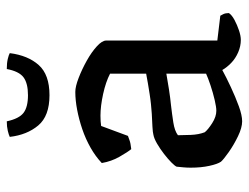

<svg xmlns="http://www.w3.org/2000/svg" viewBox="-106 -642 751 580"><g transform="rotate(-90 270.0 -351.5)"><path d="M194 4Q175 4 149 -8.5Q123 -21 101 -36.5Q79 -52 72 -60Q65 -70 59.5 -95Q54 -120 54 -151Q54 -163 55 -173.5Q56 -184 57 -194Q59 -199 69.5 -209.5Q80 -220 95.5 -232Q111 -244 126.5 -253Q142 -262 153 -264Q160 -266 177.5 -267Q195 -268 217 -269Q231 -270 246 -271.5Q261 -273 276.5 -275.5Q292 -278 307.5 -280.5Q323 -283 338 -286V-395Q313 -408 276.5 -416Q240 -424 211 -424Q202 -424 194 -423.5Q186 -423 180 -422L150 -341Q146 -340 137.5 -336.5Q129 -333 110 -331Q101 -342 87 -366.5Q73 -391 68 -420Q88 -439 114.5 -454Q141 -469 170.5 -479Q200 -489 229 -494.5Q258 -500 283 -500Q299 -500 325 -490Q351 -480 377 -465.5Q403 -451 420.5 -435Q438 -419 438 -407V-71L513 -62Q515 -59 518 -52.5Q521 -46 521 -36Q515 -27 500 -19Q485 -11 468.5 -5.5Q452 0 440 0Q421 0 402.5 -8Q384 -16 370.5 -29Q357 -42 349 -56Q327 -44 297 -30Q267 -16 239.5 -6Q212 4 194 4ZM226 -74Q237 -74 258.5 -79Q280 -84 302.5 -91.5Q325 -99 338 -105V-225Q316 -221 290 -217Q264 -213 243 -211Q217 -208 191 -204Q165 -200 152 -190Q152 -174 153 -150.5Q154 -127 161 -109Q169 -99 188.5 -86.5Q208 -74 226 -74ZM273 -578Q210 -578 181.5 -612Q153 -646 147 -698Q153 -701 165.5 -704Q178 -707 194 -707Q202 -670 219.5 -656.5Q237 -643 273 -643Q309 -643 327 -656.5Q345 -670 352 -707Q370 -707 382.5 -704Q395 -701 400 -698Q393 -643 364 -610.5Q335 -578 273 -578Z"/></g></svg>

Font: Texturina Medium 12pt Medium
Style: Regular
Weight: 500
Version: Version 1.002